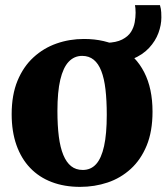

<svg xmlns="http://www.w3.org/2000/svg" viewBox="-20 -718 650 749"><path d="M25.5 -272.5Q25.5 -347.5 48.2 -402.8Q71 -458 110.5 -494.2Q150 -530.5 200.5 -548.2Q251 -566 307.5 -566Q390 -566 450 -532.8Q510 -499.5 542.5 -436.2Q575 -373 575 -282.5Q575 -205.5 552.2 -150.2Q529.5 -95 490 -59Q450.5 -23 399.8 -6Q349 11 292.5 11Q231 11 181.8 -7.8Q132.5 -26.5 97.8 -62.8Q63 -99 44.2 -152Q25.5 -205 25.5 -272.5ZM303 -55Q334.5 -55 355 -77.8Q375.5 -100.5 386 -148Q396.5 -195.5 396.5 -270Q396.5 -326 391.5 -369Q386.5 -412 375.2 -441Q364 -470 345.5 -485Q327 -500 300.5 -500Q269.5 -500 248 -477.2Q226.5 -454.5 215.2 -407.2Q204 -360 204 -285Q204 -228 209.5 -185.2Q215 -142.5 227 -113.5Q239 -84.5 257.5 -69.8Q276 -55 303 -55ZM396.5 -470.5 395.5 -551Q433.5 -552 456.5 -563.8Q479.5 -575.5 490.8 -593.2Q502 -611 505.5 -631Q509 -651 509 -668.5Q509 -679 508.2 -686.5Q507.5 -694 506.5 -698H604Q605.5 -694 607.5 -683.2Q609.5 -672.5 609.5 -650Q609.5 -620.5 598 -589.2Q586.5 -558 561.5 -531Q536.5 -504 495.8 -487.2Q455 -470.5 396.5 -470.5Z"/></svg>

Font: Merriweather 28pt Black
Style: Regular
Weight: 900
Version: Version 2.100